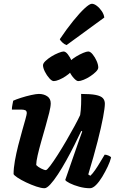

<svg xmlns="http://www.w3.org/2000/svg" viewBox="-20 -998 616 1018"><path d="M216 0Q199 0 172.5 -9Q146 -18 118.5 -31Q91 -44 72.5 -56.5Q54 -69 52 -75Q52 -106 59 -145.5Q66 -185 76.5 -226.5Q87 -268 97.5 -304.5Q108 -341 115 -366.5Q122 -392 122 -398Q122 -410 114 -413.5Q106 -417 92 -417H43Q43 -430 46 -443.5Q49 -457 50 -464Q65 -471 91.5 -479.5Q118 -488 145 -494Q172 -500 186 -500Q212 -500 230.5 -487.5Q249 -475 249 -450Q249 -433 241 -400.5Q233 -368 221.5 -328Q210 -288 198.5 -247.5Q187 -207 179.5 -174Q172 -141 172 -123Q181 -113 198 -104.5Q215 -96 223 -96Q229 -96 246 -118.5Q263 -141 286 -177Q309 -213 332.5 -253.5Q356 -294 375.5 -330Q395 -366 405 -388Q409 -413 410 -444.5Q411 -476 410 -500Q461 -500 488 -494.5Q515 -489 525.5 -477.5Q536 -466 536 -448Q536 -427 526.5 -376Q517 -325 497.5 -248.5Q478 -172 448 -73L459 -66Q470 -76 484 -96Q498 -116 511.5 -139Q525 -162 535 -178Q544 -178 555.5 -173Q567 -168 569 -163Q564 -142 551 -114.5Q538 -87 522 -60.5Q506 -34 489 -17Q472 0 457 0Q429 0 400 -8Q371 -16 350 -26.5Q329 -37 326 -44L376 -188Q388 -223 399 -254Q410 -285 416 -301L411 -304Q395 -270 374.5 -229Q354 -188 331.5 -147.5Q309 -107 287 -73.5Q265 -40 246.5 -20Q228 0 216 0ZM395 -568Q386 -568 372 -583Q358 -598 348.5 -618Q339 -638 339 -652Q339 -662 352 -674.5Q365 -687 384 -698.5Q403 -710 421 -717.5Q439 -725 448 -725Q459 -725 471.5 -709.5Q484 -694 492.5 -674.5Q501 -655 501 -640Q501 -630 488.5 -617.5Q476 -605 458.5 -593.5Q441 -582 423.5 -575Q406 -568 395 -568ZM265 -568Q255 -568 241.5 -583Q228 -598 218 -618Q208 -638 208 -652Q208 -662 221 -674.5Q234 -687 252.5 -698.5Q271 -710 290 -717.5Q309 -725 317 -725Q328 -725 340 -709.5Q352 -694 360.5 -674Q369 -654 369 -640Q369 -630 357 -617.5Q345 -605 327.5 -593.5Q310 -582 293 -575Q276 -568 265 -568ZM333 -759Q321 -763 310.5 -773Q300 -783 297 -790Q334 -845 368.5 -887.5Q403 -930 429 -954Q455 -978 467 -978Q479 -978 493.5 -967Q508 -956 519.5 -939Q531 -922 533 -905Z"/></svg>

Font: Texturina Medium 12pt ExtraBold
Style: Italic
Weight: 800
Italic angle: -11°
Version: Version 1.002